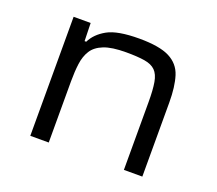

<svg xmlns="http://www.w3.org/2000/svg" viewBox="-94 -645 874 773"><g transform="rotate(20 343.5 -259.0)"><path d="M102 0V-510H175L177 -433H184Q202 -470 245 -494Q288 -518 381 -518Q468 -518 511 -496Q554 -474 568 -429.5Q582 -385 582 -317V0H503V-291Q503 -343 497.5 -374.5Q492 -406 476 -422Q460 -438 429.5 -443Q399 -448 350 -448Q289 -448 255 -434.5Q221 -421 205.5 -396.5Q190 -372 185.5 -338Q181 -304 181 -262V0Z"/></g></svg>

Font: Saira Expanded
Style: Regular
Weight: 400
Width: 7
Designer: Hector Gatti with collaboration of the Omnibus-Type team
Foundry: Omnibus-Type
Version: Version 1.100; ttfautohint (v1.8.3)